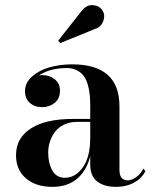

<svg xmlns="http://www.w3.org/2000/svg" viewBox="-20 -719 592 749"><path d="M350.5 -606 215 -551 207 -560.5 299 -677Q318.5 -701 343 -699Q367.5 -697 379.5 -678.5Q391.5 -660.5 382.8 -636.8Q374 -613 350.5 -606ZM264 -255H332V-304.5Q332 -329 330.2 -348Q328.5 -367 322.8 -387.8Q317 -408.5 307.2 -422Q297.5 -435.5 280.5 -444.5Q263.5 -453.5 240.5 -453.5Q176 -453.5 132 -425Q140 -426 144.5 -426Q173 -426 193.5 -409.8Q214 -393.5 214 -365.5Q214 -334.5 193.5 -317.8Q173 -301 144.5 -301Q115 -301 96.2 -317.8Q77.5 -334.5 77.5 -363.5Q77.5 -396 105 -420.5Q132.5 -445 173.5 -456.5Q214.5 -468 261.5 -468Q446 -468 446 -304.5V-56Q446 -15.5 478.5 -15.5Q493.5 -15.5 511.2 -28Q529 -40.5 539.5 -61.5L547 -51Q533 -23 502.8 -6.5Q472.5 10 433 10Q387 10 359.5 -10.8Q332 -31.5 332 -77.5V-109Q317.5 -52.5 280 -21.2Q242.5 10 185 10Q120 10 81.2 -23.2Q42.5 -56.5 42.5 -113.5Q42.5 -180.5 100.2 -217.8Q158 -255 264 -255ZM233 -25.5Q274 -25.5 303 -65.8Q332 -106 332 -182V-243.5H280Q251 -243.5 228.5 -232.2Q206 -221 193.2 -203Q180.5 -185 174.2 -164.8Q168 -144.5 168 -124Q168 -83 184 -54.2Q200 -25.5 233 -25.5Z"/></svg>

Font: Bodoni* 16pt Medium
Style: Regular
Weight: 500
Version: Version 2.3